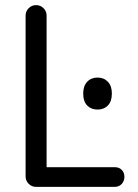

<svg xmlns="http://www.w3.org/2000/svg" viewBox="-20 -730 540 750"><path d="M121 0Q104 0 92 -12Q80 -24 80 -41V-669Q80 -686 92 -698Q104 -710 121 -710Q138 -710 150 -698Q162 -686 162 -669V-77H428Q445 -77 455.5 -66.5Q466 -56 466 -39Q466 -23 455.5 -11.5Q445 0 428 0ZM361 -302Q336 -302 320.5 -318Q305 -334 305 -365Q305 -394 320.5 -410.5Q336 -427 361 -427Q386 -427 401.5 -410.5Q417 -394 417 -365Q417 -334 401.5 -318Q386 -302 361 -302Z"/></svg>

Font: National Park
Style: Regular
Weight: 400
Designer: Andrea Herstowski, Ben Hoepner
Version: Version 1.009